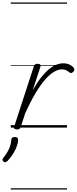

<svg xmlns="http://www.w3.org/2000/svg" viewBox="-87 -1030 621 1550"><path d="M49 15Q37 15 30 10Q23 5 27 -6L186 -494Q190 -506 196.5 -510.5Q203 -515 216 -515Q232 -515 237.5 -509Q243 -503 239 -490L177 -301Q213 -365 247 -407.5Q281 -450 312 -474.5Q343 -499 371 -509Q399 -519 424 -519Q453 -519 476 -507.5Q499 -496 510 -480Q515 -474 513.5 -466.5Q512 -459 505 -451Q497 -443 490 -441Q483 -439 476 -444Q465 -453 449.5 -461.5Q434 -470 412 -470Q384 -470 350.5 -451Q317 -432 279.5 -390Q242 -348 201 -280Q160 -212 116 -114L80 -4Q77 6 69.5 10.5Q62 15 49 15ZM-58 275Q-66 269 -67 261.5Q-68 254 -61 246Q-42 221 -28.5 199Q-15 177 -6.5 153Q2 129 4 99Q5 86 12.5 81Q20 76 33 76Q47 76 53.5 82.5Q60 89 59 101Q59 119 50 146.5Q41 174 22.5 205.5Q4 237 -25 268Q-33 276 -41.5 279Q-50 282 -58 275ZM0 490H454V500H0ZM0 -20H454V0H0ZM0 -505H454V-500H0ZM0 -1010H454V-1000H0Z"/></svg>

Font: Playwrite AU TAS Guides
Style: Regular
Weight: 400
Designer: Veronika Burian, José Scaglione
Foundry: TypeTogether
Version: Version 1.003